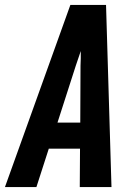

<svg xmlns="http://www.w3.org/2000/svg" viewBox="-41 -755 561 775"><path d="M-21 0 243 -735H387L409 0H281L282 -155H156L106 0ZM283 -260 284 -490Q285 -505 285 -519.5Q285 -534 285 -549Q280 -534 275 -519.5Q270 -505 265 -490L191 -260Z"/></svg>

Font: Iosevka SS04 Extrabold
Style: Italic
Weight: 800
Italic angle: -9°
Monospace: yes
Designer: Belleve Invis
Foundry: Belleve Invis
Version: Version 19.0.0; ttfautohint (v1.8.4)